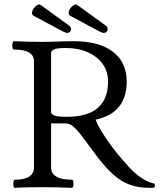

<svg xmlns="http://www.w3.org/2000/svg" viewBox="-20 -854 729 876"><path d="M682 2Q676 3 671 3Q666 3 661 3Q612 3 571.5 -11.5Q531 -26 492 -62Q453 -98 407 -161Q376 -204 356.5 -229.5Q337 -255 323.5 -268.5Q310 -282 299.5 -286.5Q289 -291 277 -291H213V-91Q213 -34 308 -34Q313 -34 314.5 -24.5Q316 -15 314.5 -6Q313 3 308 3Q244 0 178 0Q145 0 112.5 0.5Q80 1 47 3Q43 3 41.5 -6Q40 -15 41.5 -24.5Q43 -34 47 -34Q135 -34 135 -91V-575Q135 -628 43 -628Q38 -628 36.5 -637.5Q35 -647 37 -656.5Q39 -666 43 -666Q108 -663 172 -663Q208 -663 244.5 -664.5Q281 -666 317 -666Q432 -666 495 -618Q558 -570 558 -482Q558 -338 416 -308Q423 -289 438 -263.5Q453 -238 473.5 -208.5Q494 -179 519.5 -148Q545 -117 573 -87Q604 -55 632 -38Q660 -21 682 -17Q685 -17 686 -12Q687 -7 686.5 -3Q686 1 682 2ZM284 -321Q379 -321 426 -361.5Q473 -402 473 -482Q473 -528 448.5 -562Q424 -596 381 -615.5Q338 -635 280 -635Q245 -635 229 -629.5Q213 -624 213 -611V-343Q213 -332 230 -326.5Q247 -321 284 -321ZM286 -704Q282 -704 278.5 -705.5Q275 -707 270 -709L133 -782Q125 -787 126 -796.5Q127 -806 134 -816Q141 -826 150 -831Q159 -836 166 -831L293 -739Q307 -729 303.5 -716.5Q300 -704 286 -704ZM453 -704Q449 -704 445.5 -705.5Q442 -707 437 -709L300 -782Q292 -787 293 -796.5Q294 -806 301 -816Q308 -826 317 -831Q326 -836 333 -831L460 -739Q474 -729 470.5 -716.5Q467 -704 453 -704Z"/></svg>

Font: Junicode VF
Style: Regular
Weight: 400
Designer: Peter S. Baker
Version: Version 2.213